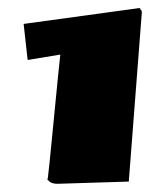

<svg xmlns="http://www.w3.org/2000/svg" viewBox="-20 -717 406 468"><path d="M293.9 -274.4 120.6 -269Q101.6 -269 96.2 -279.8Q96.2 -279.8 95.2 -277.3V-283.2Q95.2 -281.7 96.2 -279.8Q97.7 -286.6 110.6 -420.2Q123.5 -553.7 127 -584L47.4 -570.8L37.6 -658.7L319.3 -697.3Q322.3 -697.3 322.3 -693.8V-693.4Q325.7 -692.9 325.7 -686.5Z"/></svg>

Font: Seymour One
Style: Book
Weight: 400
Designer: vernon adams
Foundry: vernon adams
Version: Version 1.000; ttfautohint (v0.93) -l 8 -r 50 -G 200 -x 0 -w